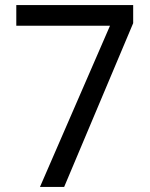

<svg xmlns="http://www.w3.org/2000/svg" viewBox="-20 -734 591 754"><path d="M412 -633H44V-714H503V-643L232 0H137Z"/></svg>

Font: ukorean05
Style: Book
Weight: 400
Designer: Jelle Bosma - Monotype Design Team
Foundry: Monotype Imaging Inc.
Version: Version 2.003